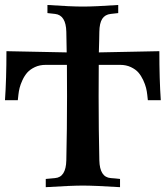

<svg xmlns="http://www.w3.org/2000/svg" viewBox="-26 -754 671 775"><path d="M158.7 1.5V-31.7L196.8 -35.2H196.3Q240.2 -38.6 241.7 -106.9Q244.6 -231 244.6 -366.2Q244.6 -454.1 244.1 -492.2H158.7Q134.3 -492.2 115 -483.2Q95.7 -474.1 84.2 -461.2Q72.8 -448.2 64.7 -430.7Q56.6 -413.1 53.2 -399.4Q49.8 -385.7 48.3 -371.6L45.9 -349.6H-5.9Q0 -434.1 0 -547.4Q102.1 -544.9 243.2 -542.5Q242.2 -590.3 241.7 -625.5Q240.2 -692.9 196.3 -697.8L165.5 -701.2V-733.9Q260.7 -727.5 308.6 -727.5Q356.9 -727.5 451.2 -733.9V-701.2L420.9 -697.8Q397.9 -695.3 386.7 -678Q375.5 -660.6 375 -625.5Q375 -617.7 374.3 -589.1Q373.5 -560.5 373 -542.5Q518.1 -544.9 617.2 -547.4Q617.2 -434.1 623 -349.6H570.8L568.4 -371.6Q566.9 -385.7 563.5 -399.4Q560.1 -413.1 552 -430.7Q543.9 -448.2 532.7 -461.2Q521.5 -474.1 502.2 -483.2Q482.9 -492.2 458.5 -492.2H372.6Q372.1 -454.1 372.1 -366.2Q372.1 -231 375 -106.9Q376.5 -38.6 420.9 -35.2Q424.3 -35.2 439.7 -33.7Q455.1 -32.2 458.5 -31.7V1.5Q355 -4.9 308.6 -4.9Q262.2 -4.9 158.7 1.5Z"/></svg>

Font: Flanker
Style: Bold
Weight: 700
Designer: Flanker
Foundry: Flanker
Version: Version 2.021